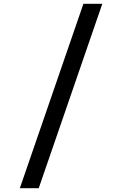

<svg xmlns="http://www.w3.org/2000/svg" viewBox="-20 -843 640 1006"><path d="M84 143 417 -823H516L183 143Z"/></svg>

Font: Iosevka Curly Slab MdEx
Style: Regular
Weight: 500
Width: 7
Monospace: yes
Designer: Belleve Invis
Foundry: Belleve Invis
Version: Version 11.1.0; ttfautohint (v1.8.3)